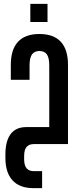

<svg xmlns="http://www.w3.org/2000/svg" viewBox="-20 -746 401 994"><path d="M137 -726V-632H226V-726ZM184 -570C84 -570 36 -514 36 -410V-333H133V-407C133 -464 152 -481 184 -482C217 -481 235 -464 235 -407V-88H115C44 -88 8 -38 8 53V73C8 171 57 228 152 228H198V140H155C124 140 105 123 105 79V61C105 17 124 0 155 0H332V-410C332 -514 284 -570 184 -570Z"/></svg>

Font: Modon Arabic
Style: Bold
Weight: 700
Designer: Ahmedzaza
Foundry: Ahmedzaza
Version: Version 2.010